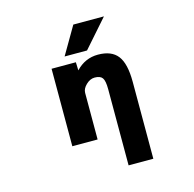

<svg xmlns="http://www.w3.org/2000/svg" viewBox="-135 -905 1270 1260"><g transform="rotate(-15 500.0 -275.0)"><path d="M472.7 -767.6H680.7L515.6 -580.1H363.3ZM577.1 -535.2Q668.9 -535.2 710.4 -481.4Q752 -427.7 752 -303.7V218.8H584V-298.8Q584 -355.5 569.8 -375.5Q555.7 -395.5 517.6 -395.5Q486.3 -395.5 459 -369.1Q431.6 -342.8 431.6 -314.5V2H259.8V-524.4H424.8L426.8 -468.8Q489.3 -535.2 577.1 -535.2Z"/></g></svg>

Font: Gen Shin Gothic Monospace Heavy
Style: Bold
Weight: 800
Designer: [Source Han Sans]
Ryoko NISHIZUKA  (kana & ideographs); Paul D. Hunt (Latin, Greek & Cyrillic); Wenlong ZHANG  (bopomofo
Version: Version 1.002.20150607